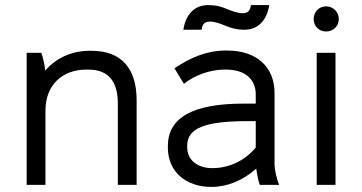

<svg xmlns="http://www.w3.org/2000/svg" viewBox="-20 -728 1426 756"><path d="M85 0H159V-293C159 -393 225 -454 320 -454H328C409 -454 444 -405 444 -320V0H518V-333C518 -459 458 -528 340 -528H333C262 -528 200 -499 158 -450C156 -473 149 -502 143 -520H85Z M875 -692C851 -702 831 -708 799 -708C746 -708 711 -671 702 -611H774C776 -630 784 -643 806 -643C828 -643 849 -634 867 -627C891 -617 911 -611 943 -611C996 -611 1031 -648 1040 -708H968C966 -689 958 -676 936 -676C914 -676 893 -685 875 -692ZM812 8C875 8 936 -17 989 -64C992 -42 997 -15 1003 0H1079C1070 -22 1061 -57 1061 -85V-362C1061 -464 991 -529 875 -529H869C796 -529 730 -502 667 -459L704 -398C748 -433 809 -454 864 -454H870C944 -454 987 -417 987 -356V-320H939C739 -320 641 -265 641 -153V-146C641 -53 711 8 812 8ZM816 -66C757 -66 717 -98 717 -149V-154C717 -223 786 -251 954 -251H987V-147C946 -98 886 -66 816 -66Z M1264 -604C1292 -604 1314 -625 1314 -653C1314 -681 1292 -703 1264 -703C1236 -703 1215 -681 1215 -653C1215 -625 1236 -604 1264 -604ZM1227 0H1301V-520H1227Z"/></svg>

Font: Fixel Text Regular
Style: Regular
Weight: 400
Width: 4
Designer: AlfaBravo + MacPaw
Foundry: Kyrylo Tkachov, Marchela Mozhyna, Serhii Makarenko, Maria Weinstein, Zakhar Kryvoshyya
Version: Version 1.211